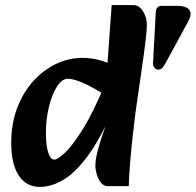

<svg xmlns="http://www.w3.org/2000/svg" viewBox="-20 -717 768 753"><path d="M137 16Q82 16 53 -29.5Q24 -75 24 -157Q24 -230 46.5 -291Q69 -352 108.5 -396.5Q148 -441 198 -465.5Q248 -490 304 -490Q344 -490 379.5 -478.5Q415 -467 440 -455L410 -333Q383 -351 352 -368.5Q321 -386 293 -397Q265 -408 246 -408Q223 -408 203.5 -377.5Q184 -347 172 -298.5Q160 -250 160 -195Q160 -147 169 -119Q178 -91 193 -91Q206 -91 234.5 -117.5Q263 -144 304.5 -210Q346 -276 395 -394L426 -291Q373 -171 323 -104Q273 -37 226.5 -10.5Q180 16 137 16ZM402 13Q387 13 376 -0.5Q365 -14 359.5 -33Q354 -52 354 -66Q354 -94 365.5 -135Q377 -176 394 -223L411 -272L374 -311L385 -416L399 -433L418 -697H504Q520 -697 531.5 -685Q543 -673 549.5 -655Q556 -637 556 -620Q556 -611 555 -597.5Q554 -584 551.5 -562Q549 -540 544 -503L511 -273Q506 -231 500 -178.5Q494 -126 490 -75.5Q486 -25 485 13ZM591 -670Q592 -682 597.5 -688Q603 -694 614 -694H676Q696 -694 710 -688Q724 -682 727 -668Q730 -654 716 -629L630 -471Q623 -458 617 -451Q611 -444 600 -444Q592 -444 586 -451Q580 -458 580 -468Z"/></svg>

Font: Alkatra SemiBold
Style: Regular
Weight: 600
Designer: Suman Bhandary
Version: Version 1.100;gftools[0.9.22]